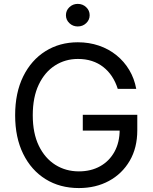

<svg xmlns="http://www.w3.org/2000/svg" viewBox="-20 -954 784 984"><path d="M384.3 9.8Q287.1 9.8 213.6 -35.9Q140.1 -81.5 98.9 -165.3Q57.6 -249 57.6 -363.3Q57.6 -478.5 98.9 -562.3Q140.1 -646 212.9 -691.7Q285.6 -737.3 378.9 -737.3Q436.5 -737.3 486.8 -720.2Q537.1 -703.1 576.7 -671.1Q616.2 -639.2 642.3 -595.5Q668.5 -551.8 678.2 -498.5H583.5Q572.3 -534.2 553.7 -562.3Q535.2 -590.3 509.3 -610.6Q483.4 -630.9 450.9 -641.4Q418.5 -651.9 379.4 -651.9Q314.5 -651.9 262 -618.4Q209.5 -585 178.7 -520.5Q147.9 -456.1 147.9 -363.3Q147.9 -271 179 -207Q210 -143.1 263.4 -109.4Q316.9 -75.7 384.3 -75.7Q445.8 -75.7 492.9 -101.8Q540 -127.9 566.7 -176.3Q593.3 -224.6 593.3 -289.6L621.1 -284.7H404.3V-365.7H683.6V-286.1Q683.6 -196.3 644.8 -129.9Q606 -63.5 538.6 -26.9Q471.2 9.8 384.3 9.8ZM378.4 -818.4Q353.5 -818.4 335.7 -835.2Q317.9 -852.1 317.9 -876Q317.9 -900.4 335.7 -917.2Q353.5 -934.1 378.4 -934.1Q403.8 -934.1 421.6 -917.2Q439.5 -900.4 439.5 -876Q439.5 -852.1 421.6 -835.2Q403.8 -818.4 378.4 -818.4Z"/></svg>

Font: Inter 16pt
Style: Regular
Weight: 400
Version: Version 4.001;git-66647c0bb